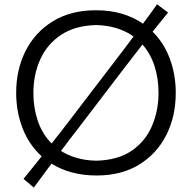

<svg xmlns="http://www.w3.org/2000/svg" viewBox="-20 -805 892 893"><path d="M137.2 67.4 89.4 26.9Q111.8 -0.5 132.8 -26.6Q153.8 -52.7 173.8 -78.1Q114.7 -131.8 85 -208.7Q55.2 -285.6 55.2 -373Q55.2 -481.4 99.1 -568.4Q143.1 -655.3 226.3 -706.3Q309.6 -757.3 426.8 -757.3Q492.7 -757.3 547.4 -741Q602.1 -724.6 645 -694.8Q661.6 -716.8 677.7 -739.3Q693.8 -761.7 710.4 -785.2L761.7 -746.6Q743.2 -723.6 725.3 -701.7Q707.5 -679.7 689.9 -657.7Q742.7 -605 770 -531.5Q797.4 -458 797.4 -373Q797.4 -263.2 753.2 -176.3Q709 -89.4 626.7 -39.1Q544.4 11.2 429.7 11.2Q366.7 11.2 314 -3.2Q261.2 -17.6 219.7 -43.9Q198.7 -16.1 178.5 11.5Q158.2 39.1 137.2 67.4ZM135.3 -373Q135.3 -303.2 156 -242.2Q176.8 -181.2 220.2 -137.7Q239.7 -162.1 259.5 -187.7Q279.3 -213.4 300.3 -240.7L505.4 -508.8Q531.2 -542.5 554.9 -573.7Q578.6 -605 601.1 -635.3Q567.4 -659.7 523.9 -673.3Q480.5 -687 427.7 -688.5Q328.6 -686 263.7 -642.6Q198.7 -599.1 167 -528.3Q135.3 -457.5 135.3 -373ZM427.7 -57.6Q528.8 -60.1 592.8 -104.2Q656.7 -148.4 687 -219.5Q717.3 -290.5 717.3 -373Q717.3 -440.9 698.5 -498.3Q679.7 -555.7 642.6 -598.1Q620.1 -569.3 597.2 -539.3Q574.2 -509.3 549.3 -477.1L342.3 -206.1Q321.3 -179.2 301.8 -153.6Q282.2 -127.9 263.7 -103Q295.9 -82.5 336.9 -70.6Q377.9 -58.6 427.7 -57.6Z"/></svg>

Font: Pinar-DS1-FD Regular
Style: Regular
Weight: 400
Designer: Amin Abedi
Version: Version 3.000